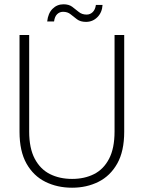

<svg xmlns="http://www.w3.org/2000/svg" viewBox="-20 -863 669 895"><path d="M316 12Q247 12 191.5 -15.5Q136 -43 103.5 -100.5Q71 -158 71 -249V-700H116V-250Q116 -172 142 -123Q168 -74 213 -51.5Q258 -29 316 -29Q374 -29 418.5 -51.5Q463 -74 488.5 -123Q514 -172 514 -250V-700H559V-249Q559 -158 526.5 -100.5Q494 -43 439 -15.5Q384 12 316 12ZM381 -761Q355 -761 339 -773Q323 -785 309 -796.5Q295 -808 274 -808Q258 -808 246.5 -797Q235 -786 232 -763H200Q204 -801 225 -822Q246 -843 276 -843Q301 -843 316.5 -831.5Q332 -820 347 -807.5Q362 -795 384 -795Q400 -795 412 -806.5Q424 -818 427 -840H458Q456 -805 434 -783Q412 -761 381 -761Z"/></svg>

Font: DM Sans 12pt ExtraLight
Style: Regular
Weight: 250
Version: Version 4.004;gftools[0.9.30]